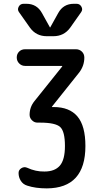

<svg xmlns="http://www.w3.org/2000/svg" viewBox="-20 -785 540 1035"><path d="M115.2 -429.7Q96.7 -429.7 83.5 -442.9Q70.3 -456.1 70.3 -475.1Q70.3 -494.1 83 -506.8Q95.7 -519.5 115.2 -519.5H389.6Q408.2 -519.5 421.4 -506.8Q434.6 -494.1 434.6 -474.6Q434.6 -430.7 407.2 -394.5L260.7 -210.9Q260.7 -210 259.8 -210Q259.8 -208 260.7 -208H269.5Q354.5 -208 397.5 -157.2Q440.4 -106.4 440.4 2Q440.4 229.5 232.4 230.5Q170.9 230.5 127 215.8Q104.5 209 92.3 189.9Q80.1 170.9 80.1 147.5Q80.1 130.9 95.2 121.6Q110.4 112.3 126 119.1Q171.9 140.6 219.7 139.6Q275.4 139.6 302.7 107.9Q330.1 76.2 330.1 2Q330.1 -76.2 304.7 -100.1Q279.3 -124 195.3 -124H181.6Q165 -124 152.3 -136.7Q139.6 -149.4 139.6 -166Q139.6 -208 166 -240.2L315.4 -426.8V-428.7Q315.4 -429.7 314.5 -429.7ZM141.6 -635.7 83 -718.8Q72.3 -732.4 80.6 -748.5Q88.9 -764.6 107.4 -764.6H122.1Q178.7 -764.6 206.1 -714.8L249 -637.7Q249 -636.7 250 -636.7Q251 -636.7 251 -637.7L293.9 -714.8Q321.3 -764.6 377.9 -764.6H392.6Q410.2 -764.6 418.9 -749Q427.7 -733.4 417 -718.8L358.4 -635.7Q325.2 -589.8 267.6 -589.8H232.4Q174.8 -589.8 141.6 -635.7Z"/></svg>

Font: Rounded Mgen+ 2m medium
Style: Regular
Weight: 500
Designer: [Source Han Sans]
Ryoko NISHIZUKA  (kana & ideographs); Paul D. Hunt (Latin, Greek & Cyrillic); Wenlong ZHANG  (bopomofo
Version: Version 1.059.20150602